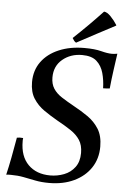

<svg xmlns="http://www.w3.org/2000/svg" viewBox="-61 -955 664 1012"><g transform="rotate(5 271.0 -448.5)"><path d="M537 -696Q531 -653 524.5 -607Q518 -561 513 -510Q504 -509 495.5 -508.5Q487 -508 478 -508Q477 -551 466.5 -588.5Q456 -626 430 -649.5Q404 -673 353 -673Q292 -673 249.5 -637.5Q207 -602 207 -542Q207 -507 222.5 -483Q238 -459 266.5 -440.5Q295 -422 333 -401Q372 -380 408 -355Q444 -330 467 -293.5Q490 -257 490 -200Q490 -136 458 -88Q426 -40 369 -13Q312 14 237 14Q197 14 164.5 7.5Q132 1 101 -5Q70 -11 34 -11Q27 -11 20.5 -11Q14 -11 9 -10Q19 -52 28.5 -101.5Q38 -151 48 -209Q63 -212 81 -210Q80 -203 80 -199Q80 -195 80 -193Q80 -113 123.5 -69.5Q167 -26 240 -26Q278 -26 313 -39.5Q348 -53 370 -82.5Q392 -112 392 -158Q392 -199 374.5 -226Q357 -253 325.5 -274Q294 -295 252 -318Q215 -339 180.5 -363Q146 -387 124 -421.5Q102 -456 102 -508Q102 -570 135 -615.5Q168 -661 227 -686Q286 -711 362 -711Q417 -711 451 -702Q485 -693 509 -693Q515 -693 523.5 -694Q532 -695 537 -696ZM518 -846V-843Q473 -820 420.5 -791.5Q368 -763 315 -735Q308 -739 304 -744.5Q300 -750 295 -758Q375 -833 448 -911Q464 -910 483.5 -890Q503 -870 518 -846Z"/></g></svg>

Font: Tiro Kannada
Style: Italic
Weight: 400
Italic angle: -11°
Designer: Kannada: John Hudson & Fiona Ross, assisted by Kaja Sojewska. Latin: John Hudson with Paul Hanslow, assisted by Kaja Soj
Foundry: Tiro Typeworks Ltd.
Version: Version 1.52